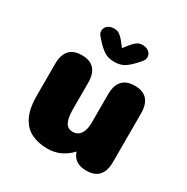

<svg xmlns="http://www.w3.org/2000/svg" viewBox="-158 -813 935 960"><g transform="rotate(30 309.5 -333.0)"><path d="M158.5 -481Q253.5 -481 253.5 -376V-223Q253.5 -176 266 -150.8Q278.5 -125.5 308.5 -125.5Q328.5 -125.5 341.8 -136.5Q355 -147.5 361.8 -167.2Q368.5 -187 368.5 -212V-376Q368.5 -481 464 -481Q559 -481 559 -376V-96Q559 8.5 464 8.5Q396 8.5 376.5 -46L375 -50Q350.5 -23 316.5 -6.2Q282.5 10.5 239.5 10.5Q189 10.5 149 -8.5Q109 -27.5 86 -72.5Q63 -117.5 63 -195V-376Q63 -481 158.5 -481ZM434.5 -607 424 -595Q397 -564.5 373.5 -548.5Q350 -532.5 313 -532.5Q276.5 -532.5 252.8 -548.8Q229 -565 202.5 -595L192 -607Q180 -619.5 180 -634.5Q180 -653 194.2 -665Q208.5 -677 231.5 -677Q250.5 -677 263.8 -667.2Q277 -657.5 288.5 -643L313 -611.5L338 -643Q349 -656.5 362.5 -666.8Q376 -677 395 -677Q418 -677 432.2 -665Q446.5 -653 446.5 -634.5Q446.5 -620.5 434.5 -607Z"/></g></svg>

Font: Sono Monospace ExtraBold
Style: Regular
Weight: 800
Version: Version 2.112